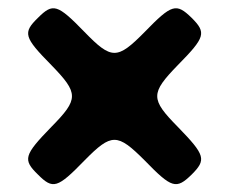

<svg xmlns="http://www.w3.org/2000/svg" viewBox="-20 -573 571 475"><path d="M74 -141C111 -104 122 -107 189 -176C256 -244 270 -244 338 -176C405 -107 416 -104 454 -141C491 -178 488 -189 420 -259C352 -328 352 -342 420 -412C488 -481 491 -492 454 -529C416 -566 405 -563 338 -494C270 -425 256 -425 189 -494C122 -563 111 -566 74 -529C36 -492 39 -481 107 -412C175 -342 175 -328 107 -259C39 -189 36 -178 74 -141Z"/></svg>

Font: Asimov Print
Style: A
Weight: 500
Designer: Google
Version: Version 2.000980: 2014